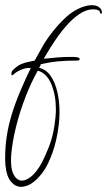

<svg xmlns="http://www.w3.org/2000/svg" viewBox="-32 -438 414 742"><path d="M49 284Q27 284 10 263.5Q-7 243 -11 200Q-12 192 -12 183.5Q-12 175 -12 167Q-12 130 -6 89.5Q0 49 12 9Q26 -38 47.5 -88.5Q69 -139 87 -175Q71 -177 51 -169Q31 -161 20 -150Q17 -147 15 -147Q12 -147 12 -152Q12 -163 21 -170Q36 -185 53 -191.5Q70 -198 102 -204Q109 -217 120.5 -237Q132 -257 139 -270Q172 -322 215 -364Q258 -406 305 -416Q310 -417 314 -417.5Q318 -418 322 -418Q339 -418 349 -411.5Q359 -405 361 -395Q362 -393 362 -390Q362 -385 359 -385Q355 -385 354 -392Q353 -397 345 -399.5Q337 -402 327 -402Q302 -402 274.5 -383.5Q247 -365 221 -334.5Q195 -304 172 -268Q163 -255 154 -239.5Q145 -224 137 -211Q163 -214 189 -216Q215 -218 237 -218Q245 -218 252 -218Q259 -218 265 -217Q276 -215 276 -210Q276 -204 267 -204Q227 -204 194 -201Q161 -198 126 -190Q125 -186 123 -182.5Q121 -179 119 -176Q146 -170 163.5 -145Q181 -120 189.5 -83Q198 -46 198 -5Q198 19 195 45Q188 104 170.5 153Q153 202 131 231Q90 284 49 284ZM53 260Q70 260 90.5 242.5Q111 225 130 190Q142 167 157 129.5Q172 92 179 44Q181 29 182.5 14Q184 -1 184 -15Q184 -70 166.5 -112.5Q149 -155 114 -165Q88 -119 66 -62Q44 -5 29.5 54Q15 113 11 164Q8 212 20.5 236Q33 260 53 260Z"/></svg>

Font: Waterfall
Style: Regular
Weight: 400
Designer: Robert E. Leuschke
Foundry: Robert E. Leuschke
Version: Version 1.010; ttfautohint (v1.8.3)